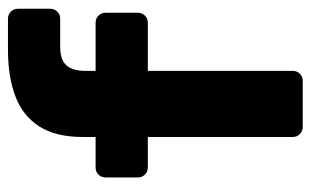

<svg xmlns="http://www.w3.org/2000/svg" viewBox="-169 -611 780 482"><g transform="rotate(-90 221.0 -370.0)"><path d="M143.3 0Q132.6 0 125.4 -7.2Q118.1 -14.5 118.1 -25.1V-388.9H41.6Q31 -388.9 23.8 -396.1Q16.5 -403.4 16.5 -414V-494.9Q16.5 -505.5 23.8 -512.8Q31 -520 41.6 -520H118.1V-552Q118.1 -620.1 144.7 -661.5Q171.2 -702.9 220.3 -721.4Q269.4 -740 337.2 -740H414.9Q425.5 -740 432.7 -732.8Q440 -725.5 440 -714.9V-634Q440 -623.4 432.7 -616.1Q425.5 -608.9 414.9 -608.9H344.7Q311.1 -608.9 297.6 -592.9Q284.1 -576.9 284.1 -547V-520H404.9Q415.5 -520 422.7 -512.8Q430 -505.5 430 -494.9V-414Q430 -403.4 422.7 -396.1Q415.5 -388.9 404.9 -388.9H284.1V-25.1Q284.1 -14.5 276.9 -7.2Q269.6 0 259 0Z"/></g></svg>

Font: Rubik Light
Style: Regular
Weight: 300
Designer: Hubert and Fischer
Foundry: Hubert and Fischer
Version: Version 2.300;gftools[0.9.30]